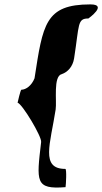

<svg xmlns="http://www.w3.org/2000/svg" viewBox="-20 -740 465 873"><path d="M60 -273C81 -268 171 -118 167 -94C146 86 139 122 278 111C280 100 284 28 277 28C163 28 209 -86 233 -242C239 -280 221 -394 261 -403C287 -412 311 -436 317 -475C341 -629 331 -656 382 -656C382 -656 472 -720 391 -720C185 -720 175 -629 137 -384C124 -351 98 -332 77 -332C73 -330 61 -278 60 -273Z"/></svg>

Font: Ampere
Style: SCUltCndIta
Weight: 400
Version: Version 1